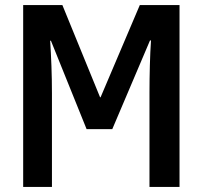

<svg xmlns="http://www.w3.org/2000/svg" viewBox="-20 -734 795 754"><path d="M71 0V-714H225L373 -352H375L529 -714H685V0H567V-372Q567 -422 568.5 -477Q570 -532 573 -575H569L421 -227H320L180 -574H177Q180 -529 182 -475Q184 -421 184 -367V0Z"/></svg>

Font: Avrile Sans Condensed SemiBold
Style: Regular
Weight: 600
Width: 3
Designer: Monotype Design Team
Foundry: Monotype Imaging Inc.
Version: Version 2.001;September 10, 2019;FontCreator 11.5.0.2425 64-